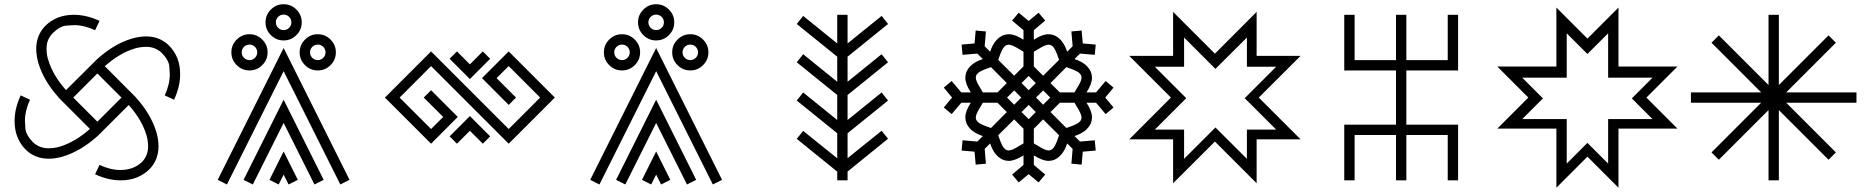

<svg xmlns="http://www.w3.org/2000/svg" viewBox="-20 -851 8829 906"><path d="M439.5 -276.9 553.2 -390.6 439.5 -504.4 325.7 -390.6ZM549.3 0Q490.2 0 428.7 -28.8L449.7 -72.8Q501 -48.8 548.8 -48.8Q611.3 -49.3 650.9 -87.4Q678.7 -117.7 678.7 -159.7Q678.7 -189 670.9 -213.9Q648.9 -286.6 587.4 -355.5L439.5 -208H439Q360.8 -137.7 276.4 -112.3Q241.7 -102.1 210.4 -102.1Q145.5 -102.1 101.6 -144.5Q48.8 -197.8 48.8 -279.8Q48.8 -339.4 77.6 -400.9L121.6 -380.4Q97.7 -328.6 97.7 -281.2Q97.7 -274.4 99.9 -244.4Q102.1 -214.4 136.2 -179.2Q166.5 -151.4 208.5 -151.4Q237.8 -151.4 262.7 -159.2Q335.4 -181.2 404.3 -242.7L256.3 -390.6L256.8 -391.1Q186.5 -469.2 161.1 -553.2Q150.9 -589.4 150.9 -620.6Q150.9 -684.6 193.4 -728.5Q246.6 -781.2 328.1 -781.2Q388.2 -781.2 449.7 -752.4L428.7 -708.5Q377.4 -732.4 330.1 -732.4Q323.2 -732.4 293.2 -730.2Q263.2 -728 228 -693.8Q201.7 -665.5 200.2 -630.9L199.7 -619.6Q199.7 -591.3 208 -567.4Q230 -494.6 291.5 -425.8L439.5 -573.2H439.9Q518.1 -643.6 602.1 -668.9Q638.2 -679.2 669.4 -679.2Q733.4 -679.2 776.9 -636.7Q830.1 -583.5 830.1 -501.5Q830.1 -441.9 801.3 -380.4L757.3 -400.9Q781.2 -452.6 781.2 -500Q781.2 -506.8 779.1 -536.9Q776.9 -566.9 742.7 -602.1Q712.4 -629.9 670.4 -629.9Q641.1 -629.9 615.7 -622.1Q543.5 -600.1 474.6 -538.6L622.1 -390.6V-390.1Q692.4 -312 717.8 -228Q728 -191.9 728 -160.6Q728 -96.7 685.5 -52.7Q631.8 0 549.3 0Z M1479.5 -567.4Q1494.6 -567.4 1505.4 -578.1Q1516.1 -588.9 1516.1 -604Q1516.1 -619.1 1505.4 -629.9Q1494.6 -640.6 1479.5 -640.6Q1464.4 -640.6 1453.6 -629.9Q1442.9 -619.1 1442.9 -604Q1442.9 -588.9 1453.6 -578.1Q1464.4 -567.4 1479.5 -567.4ZM1157.2 -567.4Q1172.4 -567.4 1183.1 -578.1Q1193.8 -588.9 1193.8 -604Q1193.8 -619.1 1183.1 -629.9Q1172.4 -640.6 1157.2 -640.6Q1142.1 -640.6 1131.3 -629.9Q1120.6 -619.1 1120.6 -604Q1120.6 -588.9 1131.3 -578.1Q1142.1 -567.4 1157.2 -567.4ZM1318.4 -709Q1333.5 -709 1344.2 -719.7Q1355 -730.5 1355 -745.6Q1355 -760.7 1344.2 -771.5Q1333.5 -782.2 1318.4 -782.2Q1303.2 -782.2 1292.5 -771.5Q1281.7 -760.7 1281.7 -745.6Q1281.7 -730.5 1292.5 -719.7Q1303.2 -709 1318.4 -709ZM1479.5 -518.6Q1444.3 -518.6 1419.2 -543.7Q1394 -568.8 1394 -604Q1394 -639.2 1419.2 -664.3Q1444.3 -689.5 1479.5 -689.5Q1514.6 -689.5 1539.8 -664.3Q1564.9 -639.2 1564.9 -604Q1564.9 -568.8 1539.8 -543.7Q1514.6 -518.6 1479.5 -518.6ZM1157.2 -518.6Q1122.1 -518.6 1096.9 -543.7Q1071.8 -568.8 1071.8 -604Q1071.8 -639.2 1096.9 -664.3Q1122.1 -689.5 1157.2 -689.5Q1192.4 -689.5 1217.5 -664.3Q1242.7 -639.2 1242.7 -604Q1242.7 -568.8 1217.5 -543.7Q1192.4 -518.6 1157.2 -518.6ZM1341.8 19.5 1318.4 -26.9 1294.9 19.5 1251.5 -2.4 1318.4 -136.2 1385.3 -2.4ZM1585.9 19.5 1318.4 -515.1 1050.8 19.5 1007.3 -2.4 1318.4 -624.5 1629.4 -2.4ZM1463.9 19.5 1318.4 -271 1172.9 19.5 1129.4 -2.4 1318.4 -380.4 1507.3 -2.4ZM1318.4 -660.2Q1283.2 -660.2 1258.1 -685.3Q1232.9 -710.4 1232.9 -745.6Q1232.9 -780.8 1258.1 -805.9Q1283.2 -831.1 1318.4 -831.1Q1353.5 -831.1 1378.7 -805.9Q1403.8 -780.8 1403.8 -745.6Q1403.8 -710.4 1378.7 -685.3Q1353.5 -660.2 1318.4 -660.2Z M2258.3 -172.9 2197.3 -233.9 2136.2 -172.9 2101.6 -207.5 2197.3 -303.2 2293 -207.5ZM2380.4 -172.9 2014.2 -539.1 1865.7 -390.6 2014.2 -242.2 2071.3 -299.3 1979.5 -390.6 2014.2 -425.3 2140.1 -299.3 2014.2 -172.9 1796.4 -390.6 2014.2 -608.4 2380.4 -242.2 2528.8 -390.6 2380.4 -539.1 2323.2 -482.4 2415 -390.6 2380.4 -356 2254.4 -482.4 2380.4 -608.4 2598.1 -390.6ZM2197.3 -478 2101.6 -573.7 2136.2 -608.4 2197.3 -547.4 2258.3 -608.4 2293 -573.7Z M3237.3 -567.4Q3252.4 -567.4 3263.2 -578.1Q3273.9 -588.9 3273.9 -604Q3273.9 -619.1 3263.2 -629.9Q3252.4 -640.6 3237.3 -640.6Q3222.2 -640.6 3211.4 -629.9Q3200.7 -619.1 3200.7 -604Q3200.7 -588.9 3211.4 -578.1Q3222.2 -567.4 3237.3 -567.4ZM2915 -567.4Q2930.2 -567.4 2940.9 -578.1Q2951.7 -588.9 2951.7 -604Q2951.7 -619.1 2940.9 -629.9Q2930.2 -640.6 2915 -640.6Q2899.9 -640.6 2889.2 -629.9Q2878.4 -619.1 2878.4 -604Q2878.4 -588.9 2889.2 -578.1Q2899.9 -567.4 2915 -567.4ZM3076.2 -709Q3091.3 -709 3102.1 -719.7Q3112.8 -730.5 3112.8 -745.6Q3112.8 -760.7 3102.1 -771.5Q3091.3 -782.2 3076.2 -782.2Q3061 -782.2 3050.3 -771.5Q3039.6 -760.7 3039.6 -745.6Q3039.6 -730.5 3050.3 -719.7Q3061 -709 3076.2 -709ZM3237.3 -518.6Q3202.1 -518.6 3177 -543.7Q3151.9 -568.8 3151.9 -604Q3151.9 -639.2 3177 -664.3Q3202.1 -689.5 3237.3 -689.5Q3272.5 -689.5 3297.6 -664.3Q3322.8 -639.2 3322.8 -604Q3322.8 -568.8 3297.6 -543.7Q3272.5 -518.6 3237.3 -518.6ZM2915 -518.6Q2879.9 -518.6 2854.7 -543.7Q2829.6 -568.8 2829.6 -604Q2829.6 -639.2 2854.7 -664.3Q2879.9 -689.5 2915 -689.5Q2950.2 -689.5 2975.3 -664.3Q3000.5 -639.2 3000.5 -604Q3000.5 -568.8 2975.3 -543.7Q2950.2 -518.6 2915 -518.6ZM3099.6 19.5 3076.2 -26.9 3052.7 19.5 3009.3 -2.4 3076.2 -136.2 3143.1 -2.4ZM3343.8 19.5 3076.2 -515.1 2808.6 19.5 2765.1 -2.4 3076.2 -624.5 3387.2 -2.4ZM3221.7 19.5 3076.2 -271 2930.7 19.5 2887.2 -2.4 3076.2 -380.4 3265.1 -2.4ZM3076.2 -660.2Q3041 -660.2 3015.9 -685.3Q2990.7 -710.4 2990.7 -745.6Q2990.7 -780.8 3015.9 -805.9Q3041 -831.1 3076.2 -831.1Q3111.3 -831.1 3136.5 -805.9Q3161.6 -780.8 3161.6 -745.6Q3161.6 -710.4 3136.5 -685.3Q3111.3 -660.2 3076.2 -660.2Z M3979.5 0H3930.7V-41L3739.7 -195.8L3770 -233.4L3930.7 -104V-222.2L3739.7 -376.5L3770 -414.6L3930.7 -284.7V-402.8L3739.7 -557.1L3770 -595.2L3930.7 -465.3V-583.5L3739.7 -737.8L3770 -775.9L3930.7 -646V-781.2H3979.5V-646L4140.1 -775.9L4170.4 -737.8L3979.5 -583.5V-465.3L4140.1 -595.2L4170.4 -557.1L3979.5 -402.8V-284.7L4140.1 -414.6L4170.4 -376.5L3979.5 -222.2V-104.5L4140.1 -233.9L4170.4 -196.3L3979.5 -41.5Z M4902.3 -493.7 4977.5 -568.4 4974.1 -578.1Q4967.3 -599.1 4959 -615.7Q4946.8 -640.1 4927.7 -640.1Q4912.1 -640.1 4878.4 -618.7L4858.4 -606.9V-537.6ZM5050.3 -415 5062 -435.1Q5083.5 -468.8 5083.5 -484.4Q5083.5 -503.4 5059.1 -515.6Q5042.5 -523.9 5021.5 -530.8L5011.7 -534.2L4937 -459L4981 -415ZM5011.7 -247.1 5021.5 -250.5Q5042.5 -257.3 5059.1 -265.6Q5083.5 -277.8 5083.5 -296.9Q5083.5 -312.5 5062 -346.2L5050.3 -366.2H4981L4937 -322.3ZM4927.7 -141.1Q4946.8 -141.1 4959 -165.5Q4967.3 -182.1 4974.1 -203.1L4977.5 -212.9L4902.3 -287.6L4858.4 -243.7V-174.3L4878.4 -162.6Q4912.1 -141.1 4927.7 -141.1ZM4834 -288.6 4867.7 -322.3 4834 -356 4800.3 -322.3ZM4740.2 -141.1Q4755.9 -141.1 4789.6 -162.6L4809.6 -174.3V-243.7L4765.6 -287.6L4690.4 -212.9L4693.8 -203.1Q4700.7 -182.1 4709 -165.5Q4721.2 -141.1 4740.2 -141.1ZM4656.2 -247.1 4731 -322.3 4687 -366.2H4617.7L4606 -346.2Q4584.5 -312.5 4584.5 -296.9Q4584.5 -277.8 4608.9 -265.6Q4625.5 -257.3 4646.5 -250.5ZM4687 -415 4731 -459 4656.2 -534.2 4646.5 -530.8Q4625.5 -523.9 4608.9 -515.6Q4584.5 -503.4 4584.5 -484.4Q4584.5 -468.8 4606 -435.1L4617.7 -415ZM4765.6 -356.9 4799.3 -390.6 4765.6 -424.3 4731.9 -390.6ZM4765.6 -493.7 4809.6 -537.6V-606.9L4789.6 -618.7Q4755.9 -640.1 4740.2 -640.1Q4721.2 -640.1 4709 -615.7Q4700.7 -599.1 4693.8 -578.1L4690.4 -568.4ZM4834 -425.3 4867.7 -459 4834 -492.7 4800.3 -459ZM4902.3 -356.9 4936 -390.6 4902.3 -424.3 4868.7 -390.6ZM4880.9 9.8 4834 -29.3 4787.1 9.8 4755.9 -27.3 4809.6 -72.8V-117.7Q4768.1 -91.8 4739.7 -91.8Q4726.1 -91.8 4712.4 -97.2Q4670.9 -116.2 4652.3 -174.3L4626.5 -148.4L4632.3 -78.6L4584 -74.2L4578.6 -135.3L4517.6 -140.6L4522 -189L4591.8 -183.1L4617.7 -209Q4559.6 -227.5 4540.5 -269Q4535.2 -283.7 4535.2 -297.4Q4535.2 -326.7 4561 -366.2H4516.1L4470.7 -312.5L4433.6 -343.8L4472.7 -390.6L4433.6 -437.5L4470.7 -468.8L4516.1 -415H4561Q4535.2 -454.6 4535.2 -483.9Q4535.2 -497.6 4540.5 -512.2Q4559.6 -553.7 4617.7 -572.3L4591.8 -598.1L4522 -592.3L4517.6 -640.6L4578.6 -646L4584 -707L4632.3 -702.6L4626.5 -632.8L4652.3 -606.9Q4670.9 -665 4712.4 -684.1Q4727.1 -689.5 4740.7 -689.5Q4770 -689.5 4809.6 -663.6V-708.5L4755.9 -753.9L4787.1 -791L4834 -752L4880.9 -791L4912.1 -753.9L4858.4 -708.5V-663.6Q4897.9 -689.5 4927.2 -689.5Q4940.9 -689.5 4955.6 -684.1Q4997.1 -665 5015.6 -606.9L5041.5 -632.8L5035.6 -702.6L5084 -707L5089.4 -646L5150.4 -640.6L5146 -592.3L5076.2 -598.1L5050.3 -572.3Q5108.4 -553.7 5127.4 -512.2Q5132.8 -497.6 5132.8 -483.9Q5132.8 -454.6 5106.9 -415H5151.9L5197.3 -468.8L5234.4 -437.5L5195.3 -390.6L5234.4 -343.8L5197.3 -312.5L5151.9 -366.2H5106.9Q5132.8 -326.7 5132.8 -297.4Q5132.8 -283.7 5127.4 -269Q5108.4 -227.5 5050.3 -209L5076.2 -183.1L5146 -189L5150.4 -140.6L5089.4 -135.3L5084 -74.2L5035.6 -78.6L5041.5 -148.4L5015.6 -174.3Q4997.1 -116.2 4955.6 -97.2Q4941.9 -91.8 4928.2 -91.8Q4899.9 -91.8 4858.4 -117.7V-72.8L4912.1 -27.3Z M5909.7 -794.9V-587.4H6117.2L5919.9 -390.6L6117.2 -193.4H5909.7V13.7L5712.9 -183.1L5515.6 13.7V-193.4H5308.6L5505.4 -390.6L5308.6 -587.4H5515.6V-794.9L5712.9 -597.7ZM5863.8 -673.8 5715.3 -525.9 5567.4 -673.8V-536.1H5429.2L5577.6 -387.7L5429.2 -239.3H5567.4V-101.6L5715.3 -249.5L5863.8 -101.6V-239.3H6002L5853.5 -387.7L6002 -536.1H5863.8Z M6860.4 0H6811.5V-213.9H6616.2V0H6567.4V-213.9H6372.1V0H6323.2V-262.7H6567.4V-518.6H6323.2V-781.2H6372.1V-567.4H6567.4V-781.2H6616.2V-567.4H6811.5V-781.2H6860.4V-518.6H6616.2V-262.7H6860.4Z M7895.5 -537.1 7749 -390.6 7895.5 -244.1H7617.2V34.7L7470.7 -111.8L7324.2 34.7V-244.1H7045.4L7191.9 -390.6L7045.4 -537.1H7324.2V-815.4L7470.7 -668.9L7617.2 -815.4V-537.1ZM7777.8 -484.4H7568.4V-693.8L7470.7 -596.2L7373 -693.8V-484.4H7163.1L7260.7 -386.7L7163.1 -289.1H7373V-79.1L7470.7 -176.8L7568.4 -79.1V-289.1H7777.8L7680.2 -386.7Z M8374 -331.5V0H8325.2V-331.5L8090.8 -97.2L8056.2 -131.8L8290.5 -366.2H7959V-415H8290.5L8056.2 -649.4L8090.8 -684.1L8325.2 -449.7V-781.2H8374V-449.7L8608.4 -684.1L8643.1 -649.4L8408.7 -415H8740.2V-366.2H8408.7L8643.1 -131.8L8608.4 -97.2Z"/></svg>

Font: Auseklis
Style: Regular
Weight: 400
Designer: GGBotNet
Foundry: GGBotNet
Version: 1.00